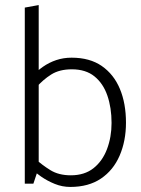

<svg xmlns="http://www.w3.org/2000/svg" viewBox="-20 -726 556 759"><path d="M112 0 133 -63V-706L78 -696V0ZM124 -381Q150 -411 182.5 -431.5Q215 -452 264 -452Q319 -452 353.5 -424Q388 -396 404.5 -348Q421 -300 421 -240Q421 -184 403 -136.5Q385 -89 349.5 -61Q314 -33 260 -33Q212 -33 179 -53.5Q146 -74 121 -97L101 -61Q118 -45 142.5 -28Q167 -11 196.5 1Q226 13 258 13Q330 13 379 -20Q428 -53 453 -111Q478 -169 478 -241Q478 -317 454 -374.5Q430 -432 382.5 -465Q335 -498 263 -498Q231 -498 202.5 -488.5Q174 -479 149 -461.5Q124 -444 104 -420Z"/></svg>

Font: Catamaran Thin ExtraLight
Style: Regular
Weight: 250
Version: Version 2.000